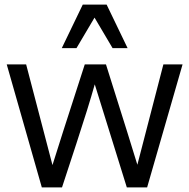

<svg xmlns="http://www.w3.org/2000/svg" viewBox="-20 -816 824 836"><path d="M9.3 0ZM249 -606.4 340.3 -795.9H444.3L535.6 -606.4H470.2L391.6 -739.3L313 -606.4ZM162.1 0 9.3 -535.6H93.8L208.5 -97.2Q232.4 -175.3 349.1 -535.6H441.4Q557.6 -167.5 578.1 -98.6L691.4 -535.6H774.9L620.6 0H532.2Q419.4 -360.4 392.6 -448.7Q363.8 -346.7 313 -192.1Q262.2 -37.6 250 0Z"/></svg>

Font: Oxygen
Style: Normal
Weight: 400
Designer: Vernon Adams
Foundry: Vernon Adams
Version: Version Release 0.2.2 webfont; ttfautohint (v0.8.52-bc40) -l